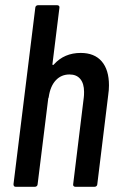

<svg xmlns="http://www.w3.org/2000/svg" viewBox="-20 -720 459 740"><path d="M400 -391Q400 -373 397 -353L355 -10Q355 -6 352 -3Q349 0 344 0H271Q266 0 263.5 -3Q261 -6 262 -10L303 -345Q304 -352 304 -366Q304 -398 289.5 -415.5Q275 -433 248 -433Q216 -433 195 -410.5Q174 -388 168 -347Q167 -341 166 -341L125 -10Q125 -6 122 -3Q119 0 114 0H41Q32 0 32 -10L116 -690Q116 -694 119 -697Q122 -700 127 -700H200Q205 -700 207.5 -697Q210 -694 209 -690L182 -472Q182 -470 184 -469.5Q186 -469 188 -472Q228 -516 291 -516Q344 -516 372 -483.5Q400 -451 400 -391Z"/></svg>

Font: Barlow Condensed Medium
Style: Italic
Weight: 500
Width: 3
Italic angle: -7°
Designer: Jeremy Tribby
Foundry: Tribby Type
Version: Version 1.408